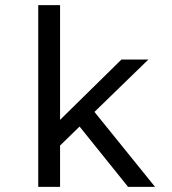

<svg xmlns="http://www.w3.org/2000/svg" viewBox="-20 -728 672 748"><path d="M129 0V-708H214V-261L453 -496H558L348 -292L584 0H479L290 -235L214 -161V0Z"/></svg>

Font: Atkinson Hyperlegible Mono ExtraLight
Style: Regular
Weight: 400
Monospace: yes
Version: Version 2.001